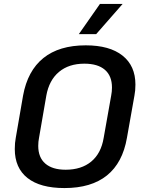

<svg xmlns="http://www.w3.org/2000/svg" viewBox="-20 -942 721 974"><path d="M55 -186Q55 -218 60 -243L97 -457Q120 -583 200 -647.5Q280 -712 415 -712Q536 -712 601.5 -660Q667 -608 667 -513Q667 -482 662 -457L624 -243Q602 -116 522.5 -52Q443 12 307 12Q184 12 119.5 -39Q55 -90 55 -186ZM506 -243 544 -457Q548 -477 548 -498Q548 -557 512 -588Q476 -619 408 -619Q329 -619 279 -577Q229 -535 215 -457L178 -243Q174 -223 174 -202Q174 -143 210 -112Q246 -81 313 -81Q393 -81 443 -122.5Q493 -164 506 -243ZM487 -922H602L468 -769H380Z"/></svg>

Font: KoHo SemiBold
Style: Italic
Weight: 600
Italic angle: -10°
Version: Version 1.000; ttfautohint (v1.6)